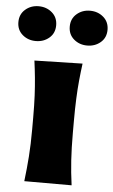

<svg xmlns="http://www.w3.org/2000/svg" viewBox="-98 -861 532 900"><g transform="rotate(5 168.5 -411.5)"><path d="M51.3 0Q58.6 -60.1 62.7 -116.9Q66.9 -173.8 66.9 -244.6V-300.8Q66.9 -358.9 64.7 -403.8Q62.5 -448.7 58.6 -488Q54.7 -527.3 49.3 -567.4L275.4 -572.8Q270 -532.2 266.1 -492.2Q262.2 -452.1 260.3 -406Q258.3 -359.9 258.3 -300.8V-244.6Q258.3 -173.8 262 -116.9Q265.6 -60.1 273.9 0ZM200.4 -740.6Q200.4 -777.7 226.5 -800.2Q252.5 -822.8 289.1 -822.8Q326.1 -822.8 352.2 -800.2Q378.2 -777.7 378.2 -740.6Q378.2 -703.6 352.2 -681.3Q326.1 -659 289.1 -659Q252.5 -659 226.5 -681.3Q200.4 -703.6 200.4 -740.6ZM-41.3 -740.6Q-41.3 -777.7 -15.2 -800.2Q10.8 -822.8 47.4 -822.8Q84.4 -822.8 110.5 -800.2Q136.5 -777.7 136.5 -740.6Q136.5 -703.6 110.5 -681.3Q84.4 -659 47.4 -659Q10.8 -659 -15.2 -681.3Q-41.3 -703.6 -41.3 -740.6Z"/></g></svg>

Font: Pinar DS4 ExtraBold
Style: Regular
Weight: 800
Designer: Amin Abedi
Version: Version 3.000